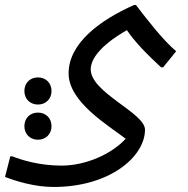

<svg xmlns="http://www.w3.org/2000/svg" viewBox="-40 -480 749 764"><path d="M501 -460H493C358 -400 233 -308 233 -188C233 -74 390 18 460 72C409 129 306 179 205 179C118 179 46 157 9 142H1L-20 224C21 240 97 264 173 264C399 264 537 142 537 36C537 -31 321 -111 321 -204C321 -277 437 -344 465 -360C497 -312 549 -260 601 -212H609L661 -276C612 -317 549 -397 501 -460ZM111 -64C142 -64 165 -86 165 -118C165 -150 142 -172 111 -172C80 -172 57 -150 57 -118C57 -86 80 -64 111 -64ZM111 76C142 76 165 54 165 22C165 -10 142 -32 111 -32C80 -32 57 -10 57 22C57 54 80 76 111 76Z"/></svg>

Font: Kufam Arabic Latin Roman Normal
Style: Regular
Weight: 400
Designer: Wael Morcos & Artur Schmal
Version: Version 1.200;PS 001.200;hotconv 1.0.88;makeotf.lib2.5.64775